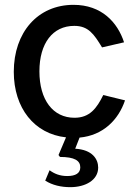

<svg xmlns="http://www.w3.org/2000/svg" viewBox="-20 -560 575 794"><path d="M386 133C386 98 362 59 291 55L309 9C407 0 470 -65 497 -145L407 -167C380 -112 351 -73 288 -73C199 -73 143 -147 143 -265C143 -381 198 -453 287 -453C345 -453 368 -420 402 -364L493 -385C466 -468 400 -540 284 -540C136 -540 37 -426 37 -263C37 -113 122 -6 253 8L222 81L228 89C288 89 312 104 312 132C312 156 293 168 258 168C227 168 204 158 185 144L167 187C197 206 233 214 271 214C333 214 386 185 386 133Z"/></svg>

Font: Cheyenne Sans Medium
Style: Regular
Weight: 500
Designer: The Public Sans project authors (U.S. Web Design System), Libre Franklin designed by Pablo Impallari and Rodrigo Fuenzal
Foundry: The Cheyenne Sans Project Authors
Version: Version 2.007